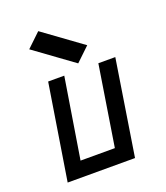

<svg xmlns="http://www.w3.org/2000/svg" viewBox="-124 -746 719 832"><g transform="rotate(-20 235.0 -330.0)"><path d="M424.8 -440.4 355.5 0H44.9L115.2 -440.4H189.5L129.9 -70.3H288.1L346.7 -440.4ZM149.4 -660.2 328.1 -530.3 264.6 -469.7 85.9 -599.6Z"/></g></svg>

Font: Geo
Style: Oblique
Weight: 500
Italic angle: -11°
Version: Version 001.2